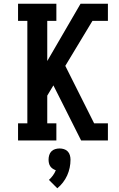

<svg xmlns="http://www.w3.org/2000/svg" viewBox="-20 -755 640 1032"><path d="M77 0V-92H127V-643H77V-735H283V-643H234V-427L413 -735H560V-643H477L331 -401L486 -92H560V0H416L319 -193L267 -296L234 -241V-92H283V0ZM288 257 243 212Q255 201 264.5 188Q274 175 280 160Q271 157 263 151.5Q255 146 250 138.5Q245 131 243 121.5Q241 112 241 103Q241 91 244.5 79Q248 67 256.5 58.5Q265 50 276.5 46.5Q288 43 300 43Q312 43 323.5 46.5Q335 50 343.5 58.5Q352 67 355.5 79Q359 91 359 103Q359 125 354.5 146.5Q350 168 341 188Q332 208 318.5 225.5Q305 243 288 257Z"/></svg>

Font: Iosevka Slab Semibold Extended
Style: Regular
Weight: 600
Width: 7
Monospace: yes
Designer: Belleve Invis
Foundry: Belleve Invis
Version: Version 11.1.0; ttfautohint (v1.8.3)